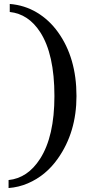

<svg xmlns="http://www.w3.org/2000/svg" viewBox="-20 -742 491 961"><path d="M28.8 -722.2Q103 -716.3 164.6 -679.4Q226.1 -642.6 270 -581.5Q362.8 -452.6 362.8 -261.2Q362.8 -80.1 269.5 51.8Q209.5 137.2 119.1 175.8Q73.7 195.3 22.9 199.2V159.2Q118.7 149.4 180.7 52.7Q252.4 -59.1 252.4 -261.2Q252.4 -471.2 181.2 -581.1Q122.6 -671.9 28.8 -682.1Z"/></svg>

Font: Stardos Stencil
Style: Regular
Weight: 400
Version: Version 1.000